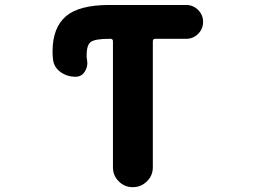

<svg xmlns="http://www.w3.org/2000/svg" viewBox="-20 -776 1040 776"><path d="M436.5 -99.6V-609.4Q436.5 -619.1 426.8 -619.1H420.9Q362.3 -619.1 345.7 -605.5Q330.1 -592.8 330.1 -551.8Q330.1 -543 332 -532.2Q333 -526.4 333 -520.5Q333 -502 322.3 -486.3Q309.6 -465.8 285.2 -465.8Q251 -465.8 224.6 -484.9Q198.2 -503.9 194.3 -535.2Q192.4 -551.8 192.4 -568.4Q192.4 -664.1 247.1 -710.9Q300.8 -755.9 421.9 -755.9H732.4Q760.7 -755.9 780.8 -735.8Q800.8 -715.8 800.8 -687.5Q800.8 -659.2 780.8 -639.2Q760.7 -619.1 732.4 -619.1H607.4Q597.7 -619.1 597.7 -609.4V-99.6Q597.7 -66.4 573.7 -43Q549.8 -19.5 516.6 -19.5Q483.4 -19.5 460 -43Q436.5 -66.4 436.5 -99.6Z"/></svg>

Font: Rounded-X Mgen+ 1mn bold
Style: Bold
Weight: 700
Designer: [Source Han Sans]
Ryoko NISHIZUKA  (kana & ideographs); Paul D. Hunt (Latin, Greek & Cyrillic); Wenlong ZHANG  (bopomofo
Version: Version 1.059.20150602